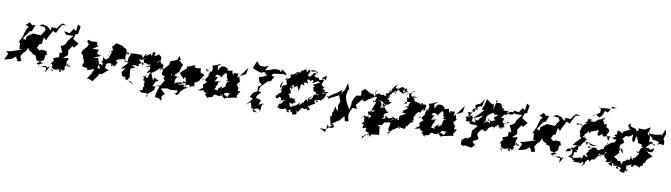

<svg xmlns="http://www.w3.org/2000/svg" viewBox="-95 -2000 11371 3256"><g transform="rotate(10 5590.5 -372.5)"><path d="M698 -1 664 -22 581 -4 504 -38 607 -107 622 -124 628 -201 655 -209 635 -274 546 -279 520 -259 467 -298 506 -390 484 -392 462 -353 535 -379 553 -494 597 -450 618 -504 684 -627 742 -603 764 -657 818 -753 898 -759 819 -781 783 -742 740 -680 650 -687 645 -629 579 -687 499 -709 438 -676 533 -668 561 -623 495 -518 394 -525 362 -528 262 -459 255 -395 204 -416 299 -556 330 -557 376 -671 319 -662 273 -706 217 -650 199 -651 270 -623 237 -582 205 -483 199 -450 148 -347 170 -324 171 -336 177 -223 231 -221 162 -205 47 -166 -42 -149 6 -118 -47 -7 71 -36 144 -89 185 -12 214 -23 244 -36 213 -112 255 -177 290 -205 339 -316 298 -354 314 -295 339 -236 418 -192 388 -189 466 -167 505 -68 501 -88 615 -59 554 -33H547L559 -6L679 4L677 88L738 -26Z M840 -199C853 -203 822 -167 790 -156C779 -89 791 -158 732 -52C782 -105 745 -49 804 -17C782 -59 744 -43 799 37C799 56 754 45 785 -16C814 38 840 -8 900 16C913 -31 931 -54 875 -15C937 -21 948 52 929 37C890 21 908 17 858 2C930 -6 994 -23 943 41C975 0 1031 -46 964 -58C955 -34 1045 -94 1013 -137C1025 -116 1048 -106 1061 -75C1093 -111 1071 -74 1055 -106C1055 -72 1047 -62 1033 -82C1085 -132 1086 -116 1008 -85C1008 -138 994 -152 1022 -188C1033 -217 1034 -227 947 -206H931L1008 -269L998 -349L1056 -432L1084 -409L1151 -488L1047 -553L1073 -638L1118 -654L1116 -678L1134 -782L1085 -809L1069 -693L1026 -722L972 -641L873 -657L914 -601L1038 -604L955 -497L937 -446L893 -412L857 -402L904 -288L861 -286L859 -207L768 -173L789 -133L820 -165Z M1484 -513 1472 -508 1452 -572 1351 -566 1304 -584 1287 -559 1323 -506 1302 -467 1233 -383 1219 -336 1247 -327 1297 -187 1277 -162 1279 -122 1365 -107 1374 -73 1487 -115 1456 -32 1386 78 1415 63 1494 95 1567 -7 1589 -75C1582 -80 1550 -71 1579 -38C1571 -82 1629 11 1581 -66C1552 -70 1595 -8 1666 -83C1688 -113 1653 -95 1630 -107C1723 -72 1641 -95 1740 -137C1665 -151 1712 -135 1656 -170C1656 -152 1674 -205 1673 -235C1711 -263 1783 -268 1753 -218C1780 -202 1779 -255 1796 -221C1773 -198 1846 -232 1835 -245C1885 -321 1814 -318 1808 -291C1852 -369 1874 -333 1930 -364C1937 -373 1962 -385 1987 -307C1981 -381 1946 -408 1998 -494C2017 -483 2057 -438 1974 -470C1983 -510 2006 -482 1971 -509L1965 -540L1893 -570L1910 -577L1784 -610L1718 -536L1745 -484L1682 -426C1674 -451 1710 -449 1728 -448C1736 -507 1747 -480 1700 -356C1689 -393 1639 -407 1644 -394C1714 -411 1711 -315 1677 -334C1676 -284 1614 -307 1597 -358C1624 -247 1570 -266 1588 -250C1668 -214 1565 -186 1591 -213C1568 -208 1633 -237 1543 -200C1613 -122 1547 -103 1598 -126L1534 -142L1551 -224L1532 -260L1520 -310L1430 -297L1504 -328L1564 -352L1487 -378L1504 -449L1394 -445L1496 -510Z M2460 171 2423 169 2548 60 2557 -4 2506 5 2548 -83 2597 -107 2514 -146 2500 -95 2451 -214 2504 -249 2546 -285C2583 -334 2618 -333 2632 -328C2654 -340 2652 -323 2582 -289C2566 -328 2646 -305 2631 -381C2565 -411 2573 -445 2567 -421C2582 -527 2553 -456 2532 -404C2515 -392 2508 -413 2570 -473C2571 -449 2592 -521 2535 -536C2527 -556 2582 -549 2509 -543C2518 -539 2490 -506 2442 -516C2467 -532 2476 -577 2425 -571C2398 -535 2440 -522 2386 -492C2418 -475 2386 -538 2391 -537C2306 -471 2278 -471 2335 -525C2274 -501 2286 -455 2251 -415L2268 -443L2232 -490L2099 -488L2030 -472L2063 -494L2027 -404L2021 -341L1953 -322L2045 -325L1926 -195L2005 -220L1952 -140L1973 -76L2021 -60L2010 -53L1981 -80L1998 -75L2037 -69L2027 -36L2138 -9L2179 34L2072 -29L2104 -82L2091 -156L2089 -224L2171 -262L2096 -279C2200 -315 2142 -285 2234 -293C2194 -331 2200 -304 2276 -366C2293 -362 2296 -327 2284 -317C2280 -328 2200 -408 2191 -422C2276 -365 2252 -440 2324 -440C2223 -382 2289 -440 2314 -442C2254 -398 2326 -395 2277 -330C2324 -413 2332 -332 2393 -348C2435 -379 2381 -357 2433 -348C2435 -398 2427 -339 2410 -371C2423 -353 2359 -258 2376 -276C2411 -311 2342 -309 2321 -309C2402 -321 2436 -365 2371 -315C2461 -309 2456 -342 2419 -316C2403 -239 2451 -233 2422 -280C2341 -165 2377 -201 2441 -232C2385 -121 2427 -127 2376 -119C2379 -138 2402 -109 2350 -152C2423 -179 2397 -175 2298 -106C2378 -189 2332 -115 2338 -67C2304 -51 2393 -103 2357 6C2399 26 2342 9 2356 104C2381 86 2297 112 2293 110C2298 89 2326 135 2342 141L2435 136L2437 202Z M2911 -513 2870 -582 2848 -509 2734 -466 2724 -405 2622 -292 2640 -319 2629 -246 2633 -218 2707 -183 2731 -214 2663 -170 2697 -130 2643 -36 2546 -5 2629 -17 2589 106 2583 177 2658 186 2682 218 2698 209 2691 138 2666 162 2740 98 2655 18C2777 -16 2779 -1 2817 12C2847 5 2849 6 2923 2C2881 11 2957 -12 2924 -55C2931 -32 2904 1 2947 16C2944 -42 3002 7 2964 -39C2954 6 2924 68 2887 63C2919 32 2919 108 2927 62C2904 68 2926 80 2940 79C3012 19 2971 7 2978 19C2951 38 3049 -42 3047 -51C3096 -60 3072 -54 3070 -76C3145 -70 3082 -110 3012 -66C3071 -142 3155 -142 3130 -79C3110 -69 3202 -150 3174 -115C3233 -101 3197 -172 3191 -198C3221 -155 3185 -174 3232 -197C3219 -217 3256 -218 3233 -176C3287 -257 3270 -231 3291 -194C3267 -244 3284 -242 3345 -339L3269 -368L3267 -438L3181 -428L3148 -457L3177 -485L3051 -429L3031 -435L3033 -399L2928 -305L2947 -269C3029 -215 2984 -156 3014 -241C3084 -217 3011 -218 3074 -138C3082 -153 2985 -201 3002 -134C2957 -158 2926 -130 2900 -128C2958 -93 3038 -138 2976 -121C3065 -167 3082 -136 3027 -85C3058 -98 3024 -113 3021 -114C2926 -88 2931 -111 2907 -136C2915 -125 2884 -144 2875 -101C2858 -103 2867 -191 2878 -196C2867 -181 2903 -234 2920 -248C2910 -199 2902 -240 2810 -248C2801 -215 2762 -209 2803 -277C2804 -286 2790 -228 2788 -154L2822 -227L2916 -320L2932 -380L2948 -431L2966 -436L2876 -511L2892 -518Z M3521 -256C3519 -286 3513 -251 3558 -260C3502 -250 3559 -272 3572 -344C3497 -328 3533 -356 3552 -380C3618 -383 3626 -343 3634 -351C3665 -419 3699 -430 3694 -437C3758 -397 3691 -358 3752 -339C3799 -392 3737 -319 3717 -310C3757 -317 3821 -289 3765 -297C3757 -314 3740 -297 3724 -218C3745 -232 3750 -255 3715 -191C3694 -208 3717 -140 3711 -194C3672 -153 3634 -149 3637 -102C3614 -125 3675 -83 3674 -219C3688 -188 3569 -147 3623 -116C3516 -133 3550 -131 3577 -162C3530 -196 3514 -156 3567 -177C3602 -226 3586 -238 3610 -217C3555 -259 3657 -290 3659 -285L3497 -253ZM3751 0 3760 -16 3917 -50 3927 -51H3956L3941 -83L3994 -170L3944 -167L3951 -222L3911 -276L3963 -341L3948 -349L3928 -427L3927 -420L4038 -475L4058 -587L3958 -453L3899 -380L3908 -464C3865 -453 3852 -461 3821 -459C3851 -397 3855 -480 3834 -432C3827 -438 3805 -412 3800 -496C3692 -455 3700 -511 3731 -503C3695 -513 3675 -548 3629 -533C3622 -543 3600 -543 3557 -459C3549 -455 3554 -478 3542 -519C3530 -535 3599 -552 3586 -573C3543 -552 3534 -542 3446 -515C3496 -454 3430 -421 3468 -408C3430 -416 3410 -422 3451 -398C3457 -394 3424 -430 3384 -414C3401 -358 3413 -400 3377 -441C3371 -461 3314 -412 3397 -420C3393 -470 3354 -399 3467 -423C3403 -425 3435 -330 3387 -340C3433 -359 3427 -329 3358 -260C3351 -268 3297 -269 3342 -285C3284 -217 3369 -284 3379 -269C3357 -230 3381 -258 3407 -226C3357 -171 3328 -187 3361 -127C3343 -88 3309 -67 3309 -76C3352 -91 3371 -148 3289 -66C3236 -76 3272 -55 3332 -67C3348 -78 3398 -88 3376 -60C3457 -25 3435 -23 3408 -22C3443 41 3426 -2 3473 -23C3442 -13 3424 36 3425 -2C3475 60 3486 45 3470 18C3535 24 3586 -34 3549 4C3531 -38 3619 -49 3585 -43C3606 -46 3637 -4 3697 -57C3643 -38 3695 -113 3684 -27C3730 -90 3746 -117 3798 -104C3804 -99 3753 -75 3824 -113L3792 -38L3709 -77L3711 -30Z M4381 108C4406 66 4323 155 4371 105C4405 30 4372 19 4392 7C4390 -23 4393 -20 4420 -18C4429 -24 4416 -54 4333 5L4362 -84L4275 -107L4284 -237L4269 -132L4344 -218L4294 -225L4312 -304L4414 -413L4493 -446L4456 -414L4519 -514L4468 -522L4458 -536L4461 -496L4483 -560L4567 -574L4670 -585L4715 -572L4704 -602L4634 -657L4597 -607L4588 -642L4506 -644L4504 -645L4399 -608L4340 -596L4393 -681L4323 -654H4246L4182 -722L4134 -604L4145 -589L4214 -561L4281 -541L4334 -565L4389 -517L4331 -484L4257 -461L4283 -383L4333 -343L4272 -299L4278 -223L4207 -183L4166 -108L4178 -104L4223 -83L4120 42C4200 -36 4183 13 4202 -35C4190 -44 4199 -20 4221 49C4231 -6 4215 95 4226 82C4287 77 4224 91 4252 73C4241 169 4320 118 4349 138C4270 112 4298 96 4257 96C4308 58 4340 68 4350 63L4317 93L4351 69Z M4853 -349C4826 -380 4778 -378 4828 -388C4817 -431 4781 -370 4888 -420C4861 -414 4894 -400 4886 -390C4909 -434 4935 -451 4961 -346C4991 -442 4971 -508 5028 -455C5056 -469 5034 -498 5017 -485C5046 -529 5069 -502 5103 -498C5069 -540 5065 -591 5105 -562C5103 -594 5144 -513 5152 -574C5184 -570 5183 -563 5182 -552C5147 -489 5188 -534 5273 -577C5270 -540 5224 -556 5306 -561C5226 -507 5201 -499 5179 -494C5252 -442 5268 -492 5195 -455C5201 -443 5205 -433 5207 -416C5225 -340 5212 -418 5263 -368C5253 -324 5305 -369 5311 -333C5259 -342 5226 -352 5220 -288C5179 -225 5207 -231 5137 -262C5165 -189 5181 -191 5163 -265C5145 -196 5148 -178 5128 -233C5176 -273 5149 -276 5209 -298C5149 -234 5145 -268 5155 -245C5070 -202 5123 -236 5064 -147C5089 -204 5075 -164 5009 -109C5020 -177 5051 -185 4968 -104C4937 -90 4901 -71 4904 -90C4963 -66 4928 -67 4896 -84C4910 -47 4844 -41 4848 -130C4934 -80 4978 -193 4908 -171C4902 -141 4944 -147 4905 -116C4929 -168 4893 -140 4946 -237C4928 -179 4855 -201 4868 -235C4884 -191 4793 -207 4836 -203C4829 -229 4831 -278 4785 -244C4852 -300 4854 -275 4798 -387C4792 -326 4824 -428 4868 -442L4840 -350ZM4679 -349C4656 -301 4596 -283 4679 -323C4684 -260 4649 -232 4635 -263C4638 -208 4582 -190 4597 -222C4584 -145 4638 -149 4666 -202C4653 -180 4687 -217 4703 -129C4681 -129 4730 -152 4771 -158C4727 -141 4718 -65 4685 -82C4684 -104 4695 -152 4672 -141C4723 -96 4656 -75 4659 -13C4683 8 4785 13 4792 -30C4797 0 4841 48 4872 1C4838 50 4884 42 4840 39C4805 31 4830 24 4887 -22C4871 18 4915 56 4929 -3C4927 61 4952 -3 4947 -8C4911 41 4918 -1 4921 62C5012 56 4977 58 4989 3C5025 75 4995 51 4981 -3C5023 12 5029 -21 5050 -49C5026 -39 5079 -84 5090 -74C5122 -48 5107 -69 5200 -88C5216 -78 5152 -21 5155 -74C5198 -131 5131 -153 5185 -126C5177 -119 5166 -111 5212 -69C5195 -58 5157 -108 5182 -39C5147 -115 5175 -123 5283 -193C5274 -223 5241 -173 5267 -249C5313 -236 5248 -214 5310 -215C5320 -271 5286 -211 5282 -256C5304 -233 5398 -285 5395 -305C5360 -295 5343 -277 5352 -243C5423 -321 5406 -281 5438 -378C5403 -380 5355 -387 5349 -448C5367 -397 5384 -368 5380 -394C5431 -435 5406 -391 5467 -423C5430 -374 5477 -407 5357 -368C5378 -389 5415 -400 5399 -411C5397 -450 5407 -459 5339 -403C5431 -455 5344 -450 5353 -453C5436 -522 5380 -499 5380 -480C5321 -514 5320 -518 5352 -582C5374 -585 5310 -649 5307 -624C5409 -707 5395 -695 5388 -602C5316 -672 5306 -611 5379 -636C5280 -576 5270 -583 5260 -637C5257 -651 5272 -653 5254 -625C5235 -618 5172 -640 5175 -654C5197 -640 5232 -718 5190 -688C5181 -712 5158 -679 5103 -603C5105 -647 5105 -625 5072 -628C5102 -732 5127 -745 5107 -716C5163 -768 5227 -715 5183 -739C5240 -670 5229 -697 5226 -727C5126 -702 5130 -742 5196 -735C5188 -748 5161 -680 5087 -730C5110 -755 5062 -728 5051 -683C5023 -738 5034 -754 4978 -694C4979 -767 5009 -733 4942 -674C4943 -720 4957 -668 4937 -659C4869 -673 4838 -626 4880 -606C4836 -649 4863 -611 4769 -522C4848 -591 4851 -637 4917 -644C4904 -656 4857 -577 4864 -641C4874 -640 4853 -611 4769 -590C4816 -562 4804 -551 4700 -487C4773 -584 4721 -564 4742 -501C4725 -523 4726 -472 4748 -421C4752 -425 4718 -395 4715 -406C4707 -413 4665 -376 4641 -343C4636 -420 4651 -415 4685 -467L4656 -368Z M6019 -513 6020 -453 5944 -441 5918 -405 5883 -325V-273L5865 -184L5802 -296L5779 -359L5768 -410L5765 -385L5784 -495L5802 -530L5765 -627L5735 -502L5683 -439L5690 -494L5654 -467L5623 -438L5562 -403L5446 -321L5458 -356L5497 -290L5499 -317L5657 -398L5654 -395L5691 -290L5662 -216L5667 -218L5676 -116L5619 -200L5611 -126L5588 -80L5593 -26L5564 -16L5598 124L5625 125L5533 211H5424L5527 259L5547 126L5582 174H5630L5667 137L5618 100L5656 70L5733 23L5804 -63L5825 21L5887 13L5866 -66L5870 -125L5910 -223L5992 -222L5959 -284L6060 -402L6079 -424L6054 -382L6104 -368L6136 -402L6217 -452L6238 -468L6256 -455L6222 -517L6177 -516L6070 -579L6010 -529Z M6141 260 6201 185 6258 162 6285 211 6300 167 6340 158 6438 149 6422 22 6425 -11C6421 13 6342 27 6414 2C6382 20 6385 -39 6452 -17C6508 -95 6448 -63 6590 -94C6589 15 6556 2 6587 60C6642 38 6596 76 6570 76C6602 117 6566 92 6567 124C6648 33 6609 32 6701 -4C6662 -28 6739 -2 6774 -63C6758 -49 6772 38 6724 -58C6769 -18 6836 -40 6864 -17C6836 -37 6845 -49 6860 -54C6870 -106 6868 -102 6882 -77C6924 -178 6962 -146 6971 -182C6924 -188 6954 -214 6917 -187C6960 -196 6997 -258 6961 -205C6922 -225 6903 -200 6979 -192C6938 -256 6985 -278 6933 -221C7006 -320 7023 -308 6971 -289C7033 -344 6998 -336 7037 -353C7082 -317 7042 -367 7108 -418C7095 -343 7138 -387 7139 -484C7149 -502 7017 -484 7071 -495C7088 -506 7043 -537 7053 -477C6981 -504 7049 -549 7009 -494C6956 -532 6929 -487 6915 -559C6884 -528 6940 -558 6935 -537C6913 -581 6858 -578 6923 -618C6860 -557 6950 -626 6949 -579C6991 -618 6964 -587 6959 -603C6961 -580 6891 -559 6847 -618C6895 -673 6840 -643 6879 -680C6870 -698 6899 -672 6913 -664C6899 -718 6895 -667 6810 -620C6790 -640 6796 -598 6764 -645C6824 -662 6761 -689 6765 -644C6781 -734 6763 -717 6700 -662C6763 -673 6751 -686 6701 -605C6770 -632 6791 -676 6680 -611C6748 -643 6680 -631 6729 -706C6717 -729 6618 -708 6671 -707C6614 -662 6562 -667 6578 -725C6508 -632 6575 -669 6481 -602C6483 -668 6484 -605 6577 -609C6523 -660 6590 -705 6605 -749C6562 -714 6519 -677 6545 -660C6507 -683 6514 -629 6518 -662C6523 -573 6498 -624 6459 -586C6493 -607 6506 -571 6425 -563C6450 -523 6460 -497 6518 -530C6436 -550 6452 -525 6412 -519C6390 -565 6366 -494 6326 -540C6300 -557 6303 -527 6240 -498C6322 -476 6276 -508 6269 -483C6238 -567 6251 -571 6285 -604C6209 -491 6325 -561 6241 -469C6307 -481 6298 -495 6266 -395C6235 -402 6251 -447 6235 -385C6305 -403 6331 -373 6284 -408C6317 -384 6339 -473 6345 -425C6323 -433 6282 -405 6272 -313C6232 -299 6229 -312 6310 -324C6248 -356 6294 -350 6233 -249C6314 -323 6220 -234 6219 -185C6276 -267 6265 -235 6240 -235C6248 -226 6321 -291 6270 -216C6301 -208 6212 -224 6182 -207C6209 -161 6185 -135 6233 -164C6248 -128 6253 -101 6235 -126C6206 -95 6228 -48 6240 -70C6284 -98 6257 -92 6205 -97C6230 -136 6219 -131 6154 -120C6152 -170 6085 -78 6088 -63C6100 -96 6113 -68 6108 -117C6173 -115 6123 -50 6153 -36C6125 6 6178 -64 6108 17C6162 1 6154 10 6137 88C6171 73 6232 43 6194 110C6216 166 6286 105 6249 193C6215 131 6238 211 6234 139C6233 192 6208 179 6162 254C6194 300 6122 160 6160 215L6179 240ZM6457 -364C6468 -322 6407 -372 6401 -319C6456 -391 6520 -407 6482 -346C6508 -411 6492 -361 6557 -444C6532 -431 6487 -431 6501 -426C6525 -478 6487 -461 6469 -477C6538 -534 6497 -496 6472 -513C6541 -596 6549 -607 6514 -594C6584 -617 6607 -636 6518 -573C6628 -665 6558 -663 6607 -589C6554 -594 6595 -613 6622 -663C6661 -649 6679 -610 6707 -621C6732 -662 6763 -672 6793 -603C6802 -633 6817 -660 6828 -567C6826 -564 6854 -527 6788 -570C6829 -488 6775 -444 6842 -471C6779 -454 6762 -432 6768 -460C6803 -505 6870 -479 6873 -498C6818 -440 6905 -462 6918 -477C6828 -478 6815 -417 6847 -452C6862 -427 6819 -399 6757 -364C6846 -423 6761 -370 6809 -415C6814 -414 6832 -349 6871 -406C6764 -309 6774 -352 6762 -285C6812 -288 6825 -308 6808 -273C6750 -256 6737 -224 6729 -239C6702 -169 6752 -166 6687 -149C6748 -237 6639 -141 6613 -134C6684 -114 6697 -109 6692 -175C6652 -139 6652 -157 6594 -130C6607 -158 6611 -137 6672 -165C6609 -200 6583 -185 6632 -200C6514 -109 6552 -183 6480 -189C6501 -147 6500 -142 6430 -126C6458 -135 6494 -218 6420 -173C6492 -209 6430 -165 6472 -230C6521 -246 6477 -211 6528 -261C6520 -288 6526 -252 6495 -262C6504 -283 6432 -312 6437 -363C6455 -334 6388 -323 6417 -397C6462 -332 6432 -378 6430 -329C6452 -341 6447 -315 6374 -312C6392 -345 6404 -360 6356 -436L6425 -398Z M7249 -256C7247 -286 7241 -251 7286 -260C7230 -250 7287 -272 7300 -344C7225 -328 7261 -356 7280 -380C7346 -383 7354 -343 7362 -351C7393 -419 7427 -430 7422 -437C7486 -397 7419 -358 7480 -339C7527 -392 7465 -319 7445 -310C7485 -317 7549 -289 7493 -297C7485 -314 7468 -297 7452 -218C7473 -232 7478 -255 7443 -191C7422 -208 7445 -140 7439 -194C7400 -153 7362 -149 7365 -102C7342 -125 7403 -83 7402 -219C7416 -188 7297 -147 7351 -116C7244 -133 7278 -131 7305 -162C7258 -196 7242 -156 7295 -177C7330 -226 7314 -238 7338 -217C7283 -259 7385 -290 7387 -285L7225 -253ZM7479 0 7488 -16 7645 -50 7655 -51H7684L7669 -83L7722 -170L7672 -167L7679 -222L7639 -276L7691 -341L7676 -349L7656 -427L7655 -420L7766 -475L7786 -587L7686 -453L7627 -380L7636 -464C7593 -453 7580 -461 7549 -459C7579 -397 7583 -480 7562 -432C7555 -438 7533 -412 7528 -496C7420 -455 7428 -511 7459 -503C7423 -513 7403 -548 7357 -533C7350 -543 7328 -543 7285 -459C7277 -455 7282 -478 7270 -519C7258 -535 7327 -552 7314 -573C7271 -552 7262 -542 7174 -515C7224 -454 7158 -421 7196 -408C7158 -416 7138 -422 7179 -398C7185 -394 7152 -430 7112 -414C7129 -358 7141 -400 7105 -441C7099 -461 7042 -412 7125 -420C7121 -470 7082 -399 7195 -423C7131 -425 7163 -330 7115 -340C7161 -359 7155 -329 7086 -260C7079 -268 7025 -269 7070 -285C7012 -217 7097 -284 7107 -269C7085 -230 7109 -258 7135 -226C7085 -171 7056 -187 7089 -127C7071 -88 7037 -67 7037 -76C7080 -91 7099 -148 7017 -66C6964 -76 7000 -55 7060 -67C7076 -78 7126 -88 7104 -60C7185 -25 7163 -23 7136 -22C7171 41 7154 -2 7201 -23C7170 -13 7152 36 7153 -2C7203 60 7214 45 7198 18C7263 24 7314 -34 7277 4C7259 -38 7347 -49 7313 -43C7334 -46 7365 -4 7425 -57C7371 -38 7423 -113 7412 -27C7458 -90 7474 -117 7526 -104C7532 -99 7481 -75 7552 -113L7520 -38L7437 -77L7439 -30Z M8089 -704 8113 -669 8076 -577 8123 -576 8017 -462 7963 -426 8020 -430 8096 -469C8129 -496 8124 -472 8042 -392C8088 -417 8073 -404 8031 -381C7955 -386 8009 -447 7981 -402C7942 -449 7990 -423 8009 -437C7937 -376 8037 -441 7997 -366C8035 -321 8004 -357 7938 -351C7981 -412 7911 -358 7957 -412C7947 -444 7916 -417 7945 -465C7842 -375 7890 -409 7869 -495C7896 -428 7871 -428 7913 -470C7897 -529 7953 -524 7969 -517C7950 -547 8012 -626 8055 -633C8020 -651 7994 -656 7951 -616C7994 -581 8013 -638 8061 -628C8069 -601 8085 -667 8101 -772C8081 -722 8071 -712 8038 -674C8046 -657 8000 -674 7976 -642C7945 -628 7977 -658 7961 -562C7931 -553 7934 -545 7971 -575C8027 -580 7979 -665 8000 -659C8000 -611 7992 -597 8009 -568C7966 -531 7929 -600 7992 -596C7895 -548 7934 -547 7924 -481C7875 -506 7879 -507 7847 -485C7886 -489 7834 -454 7918 -409C7894 -473 7894 -433 7887 -474C7856 -399 7828 -371 7842 -465C7830 -407 7821 -391 7853 -385C7870 -389 7832 -383 7848 -323C7835 -353 7838 -328 7923 -342C7859 -270 7948 -345 7922 -304C7959 -288 7997 -312 8035 -295L8057 -291L7986 -206L7976 -200V-88L7905 -43L7913 -70L7828 -13L7831 70L7890 86L7892 69L8013 92L8076 28L8072 44L8015 -21L8110 -71L8075 -150L8088 -189L8139 -246L8234 -252C8202 -278 8204 -232 8161 -256C8154 -199 8239 -225 8232 -281C8210 -253 8286 -332 8311 -324C8382 -309 8295 -266 8339 -283C8356 -307 8315 -251 8350 -336C8378 -347 8373 -323 8379 -365C8419 -385 8400 -296 8461 -330C8406 -355 8424 -337 8497 -334C8431 -327 8462 -274 8442 -336C8531 -364 8515 -324 8496 -371C8539 -426 8553 -473 8572 -434C8494 -407 8504 -380 8517 -392C8458 -351 8496 -402 8526 -453C8483 -371 8438 -432 8471 -460C8467 -496 8506 -485 8419 -504C8474 -549 8460 -552 8470 -567C8480 -535 8548 -582 8499 -585C8595 -576 8604 -573 8637 -613C8617 -639 8559 -639 8496 -568C8528 -597 8506 -613 8553 -659C8503 -664 8545 -656 8555 -666C8505 -584 8471 -657 8450 -616C8429 -661 8457 -689 8407 -653C8403 -646 8419 -722 8430 -731C8425 -679 8399 -678 8392 -719C8409 -713 8377 -753 8303 -732C8286 -742 8295 -799 8324 -765L8299 -742L8269 -604L8265 -715L8240 -693L8137 -763L8139 -786L8113 -673ZM8176 -390 8174 -468 8196 -501 8253 -542 8336 -600 8358 -692C8291 -597 8366 -619 8345 -657C8354 -600 8344 -622 8252 -580C8331 -508 8316 -523 8325 -532C8418 -536 8379 -562 8333 -497C8297 -518 8298 -443 8342 -441C8245 -399 8303 -425 8213 -412C8216 -446 8234 -418 8180 -465C8252 -415 8253 -428 8250 -364C8272 -349 8217 -420 8186 -382L8123 -341Z M8572 -199C8585 -203 8554 -167 8522 -156C8511 -89 8523 -158 8464 -52C8514 -105 8477 -49 8536 -17C8514 -59 8476 -43 8531 37C8531 56 8486 45 8517 -16C8546 38 8572 -8 8632 16C8645 -31 8663 -54 8607 -15C8669 -21 8680 52 8661 37C8622 21 8640 17 8590 2C8662 -6 8726 -23 8675 41C8707 0 8763 -46 8696 -58C8687 -34 8777 -94 8745 -137C8757 -116 8780 -106 8793 -75C8825 -111 8803 -74 8787 -106C8787 -72 8779 -62 8765 -82C8817 -132 8818 -116 8740 -85C8740 -138 8726 -152 8754 -188C8765 -217 8766 -227 8679 -206H8663L8740 -269L8730 -349L8788 -432L8816 -409L8883 -488L8779 -553L8805 -638L8850 -654L8848 -678L8866 -782L8817 -809L8801 -693L8758 -722L8704 -641L8605 -657L8646 -601L8770 -604L8687 -497L8669 -446L8625 -412L8589 -402L8636 -288L8593 -286L8591 -207L8500 -173L8521 -133L8552 -165Z M9547 -1 9513 -22 9430 -4 9353 -38 9456 -107 9471 -124 9477 -201 9504 -209 9484 -274 9395 -279 9369 -259 9316 -298 9355 -390 9333 -392 9311 -353 9384 -379 9402 -494 9446 -450 9467 -504 9533 -627 9591 -603 9613 -657 9667 -753 9747 -759 9668 -781 9632 -742 9589 -680 9499 -687 9494 -629 9428 -687 9348 -709 9287 -676 9382 -668 9410 -623 9344 -518 9243 -525 9211 -528 9111 -459 9104 -395 9053 -416 9148 -556 9179 -557 9225 -671 9168 -662 9122 -706 9066 -650 9048 -651 9119 -623 9086 -582 9054 -483 9048 -450 8997 -347 9019 -324 9020 -336 9026 -223 9080 -221 9011 -205 8896 -166 8807 -149 8855 -118 8802 -7 8920 -36 8993 -89 9034 -12 9063 -23 9093 -36 9062 -112 9104 -177 9139 -205 9188 -316 9147 -354 9163 -295 9188 -236 9267 -192 9237 -189 9315 -167 9354 -68 9350 -88 9464 -59 9403 -33H9396L9408 -6L9528 4L9526 88L9587 -26Z M9915 -123C9897 -109 9921 -81 9873 -44C9851 -102 9883 -88 9823 -46C9827 -70 9735 -24 9709 -41C9761 -31 9715 -50 9724 -36C9768 -122 9710 -158 9785 -137C9799 -186 9830 -147 9757 -168C9827 -181 9782 -196 9811 -268C9832 -232 9822 -243 9852 -301C9873 -315 9875 -362 9921 -337C9873 -330 9838 -300 9932 -351C9935 -324 9901 -307 9936 -299C9953 -349 9920 -293 9977 -352C9962 -299 10001 -288 10118 -307L10029 -318L9928 -349L9949 -289C9941 -369 9942 -299 9893 -356C9952 -428 9905 -362 9888 -418C9860 -412 9884 -471 9880 -424C9880 -395 9858 -407 9841 -430C9896 -442 9834 -463 9906 -495C9941 -566 9925 -542 9925 -519C9965 -540 9909 -504 9961 -502C9935 -541 10018 -543 10061 -566C10091 -617 10097 -522 10100 -505C10097 -522 10133 -494 10080 -546C10092 -470 10087 -468 10147 -511C10156 -526 10173 -522 10158 -605L10138 -579L10181 -485L10300 -509L10283 -425C10227 -488 10271 -546 10219 -505C10227 -516 10243 -527 10271 -589C10215 -578 10209 -522 10236 -582C10287 -557 10274 -662 10178 -648C10203 -645 10211 -608 10207 -705C10180 -702 10123 -647 10172 -675C10183 -678 10175 -670 10128 -771C10179 -750 10142 -815 10170 -809C10075 -754 10034 -726 10089 -778C9999 -715 10048 -723 9954 -687C9947 -667 9994 -648 10001 -691C9934 -729 9884 -671 9947 -643C9935 -704 9913 -662 9945 -733C9865 -734 9896 -730 9909 -773C9853 -692 9905 -688 9836 -662C9915 -644 9890 -675 9853 -639C9805 -620 9851 -642 9797 -589C9794 -608 9814 -655 9701 -612C9729 -582 9777 -674 9699 -613C9776 -607 9759 -607 9735 -627C9751 -631 9828 -581 9846 -623C9788 -610 9792 -517 9776 -502C9794 -467 9790 -440 9826 -484C9757 -448 9817 -405 9792 -404C9737 -390 9834 -402 9805 -419C9845 -391 9795 -394 9825 -392C9777 -352 9721 -289 9687 -233C9712 -277 9703 -232 9794 -272C9744 -241 9712 -171 9707 -215C9693 -199 9664 -207 9686 -150C9636 -119 9596 -139 9596 -123C9631 -193 9631 -188 9702 -179C9717 -179 9705 -133 9718 -99C9698 -42 9752 -29 9757 -28C9709 -8 9733 -49 9656 -43C9675 -71 9664 -35 9717 -118C9688 -74 9770 -57 9736 -7C9788 19 9805 -10 9743 31C9808 18 9823 14 9803 34C9823 8 9866 30 9859 19C9876 35 9912 41 9916 -46C9905 -47 9907 -9 9926 13C9956 2 9903 73 9907 78C9973 6 9946 57 9958 -5C10011 -62 9945 -10 10004 -55C10043 -21 10018 -4 10026 -16C10054 -95 10095 -54 10083 -92C10093 -44 10121 -94 10096 -58C10150 -161 10185 -142 10202 -183C10253 -164 10259 -166 10290 -233C10241 -166 10224 -162 10190 -141C10182 -178 10152 -191 10146 -102C10163 -161 10127 -144 10183 -197C10165 -113 10257 -167 10269 -236L10247 -269L10209 -278L10142 -237L10087 -277L10015 -262L9969 -255C9944 -285 9973 -292 10039 -253C10044 -261 9957 -201 9974 -198C10036 -227 9945 -168 9948 -133C10015 -119 9941 -171 9984 -94C9933 -113 9958 -93 9911 -79L9952 -44L9946 -112ZM9953 -796 9951 -807 10009 -827 10063 -789 10106 -831 10140 -916 10194 -898 10234 -977 10334 -996 10246 -1008 10230 -967 10158 -964 10063 -953 10010 -980 10065 -938V-874L9975 -811Z M10490 -349C10538 -356 10483 -319 10494 -335C10480 -384 10498 -405 10546 -437C10564 -461 10501 -500 10540 -514C10482 -466 10508 -500 10550 -547C10564 -575 10600 -565 10633 -534C10562 -560 10675 -610 10624 -602C10596 -569 10619 -535 10675 -609C10693 -530 10649 -555 10700 -478C10736 -485 10723 -574 10745 -592C10774 -596 10698 -559 10787 -568C10775 -580 10753 -595 10759 -533C10780 -561 10779 -498 10781 -497C10775 -455 10871 -490 10851 -441C10858 -417 10893 -417 10878 -430C10910 -452 10870 -402 10823 -374C10919 -399 10846 -427 10848 -386C10810 -319 10827 -288 10779 -335C10861 -337 10827 -282 10787 -234C10819 -257 10789 -188 10808 -250C10786 -248 10826 -236 10735 -207C10763 -202 10767 -164 10714 -198C10776 -211 10727 -170 10708 -240C10688 -248 10736 -170 10655 -160C10659 -161 10673 -190 10679 -172C10627 -191 10635 -108 10608 -143C10595 -138 10576 -103 10570 -66C10560 -80 10553 -160 10485 -106C10522 -147 10460 -136 10420 -192C10435 -172 10488 -244 10502 -264C10491 -285 10486 -328 10529 -311C10503 -345 10501 -301 10550 -351C10524 -326 10567 -286 10562 -257L10487 -338L10467 -325ZM10995 -580 11074 -572 11135 -554 11109 -504 11147 -525 11224 -521 11220 -580 11198 -628 11228 -707 11208 -787 11156 -666 11148 -694 11116 -678 11044 -666 10930 -673 10953 -779 10858 -721C10751 -722 10766 -730 10730 -730C10760 -741 10773 -678 10739 -680C10730 -680 10728 -673 10740 -647C10706 -705 10713 -717 10669 -715C10693 -716 10679 -715 10652 -722C10574 -742 10622 -781 10609 -787C10565 -758 10574 -747 10576 -726C10595 -722 10584 -663 10653 -683C10621 -674 10585 -674 10496 -618C10496 -660 10521 -599 10480 -597C10462 -603 10496 -608 10414 -630C10377 -538 10467 -594 10363 -537C10407 -509 10433 -543 10340 -486C10383 -455 10416 -470 10428 -497C10436 -469 10387 -447 10503 -507C10488 -482 10447 -498 10420 -516C10413 -425 10375 -396 10372 -420C10276 -368 10299 -367 10274 -348C10297 -387 10239 -418 10292 -386C10229 -301 10215 -323 10241 -233C10257 -267 10247 -253 10219 -236C10194 -185 10270 -178 10262 -234C10225 -235 10234 -148 10260 -235C10369 -189 10284 -208 10325 -224C10271 -228 10242 -179 10260 -169C10262 -108 10348 -134 10294 -75C10363 -57 10338 -82 10394 -86C10322 -33 10344 -49 10411 -15C10434 -37 10387 -76 10398 -122C10354 -112 10421 -114 10411 -180C10345 -100 10395 -94 10412 -99C10391 -50 10404 -73 10451 -57C10424 -43 10402 -17 10511 -37C10443 21 10542 5 10540 29C10506 0 10519 -58 10530 -20C10521 -45 10586 13 10579 -15C10528 87 10606 2 10535 46C10585 32 10585 77 10647 56C10611 28 10670 52 10656 11C10700 -4 10695 48 10657 10C10713 9 10720 -7 10650 0C10664 21 10668 -66 10649 -64C10668 -66 10756 -104 10743 -103C10726 -34 10756 -60 10778 -80C10776 -103 10809 -119 10886 -66C10860 -122 10913 -106 10879 -109C10923 -106 10838 -147 10877 -67C10881 -33 10859 -69 10893 -98C10933 -144 10920 -64 10931 -131C10931 -177 10966 -166 10976 -190C10947 -131 10964 -184 10972 -212C11011 -264 11035 -264 11071 -303C11015 -309 11029 -343 10995 -331C10946 -395 10922 -355 10946 -370C10964 -367 11018 -352 11048 -370C11067 -397 11064 -405 11076 -448C11062 -406 11075 -435 11062 -441C11046 -398 10986 -423 11020 -382C10966 -468 10936 -396 10932 -428C10999 -510 11015 -533 11032 -475C11021 -562 11022 -494 11049 -539C11017 -490 10998 -534 10999 -512C11038 -506 11075 -520 11069 -479C11051 -467 11038 -540 10992 -543C10982 -495 10962 -576 10973 -511C10963 -513 10971 -544 10966 -641C10934 -624 10890 -680 10940 -707L10946 -651L11020 -599Z"/></g></svg>

Font: Hussar Lance
Style: Italic
Weight: 700
Foundry: Cannot Into Space Fonts, PlusOne Fonts
Version: Version 2.27